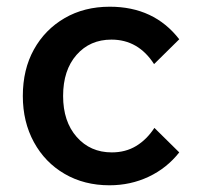

<svg xmlns="http://www.w3.org/2000/svg" viewBox="-20 -536 587 572"><path d="M440 -155 514 -82Q477 -35 423 -9.5Q369 16 306 16Q231 16 172.5 -18Q114 -52 81 -112.5Q48 -173 48 -250Q48 -329 81 -388.5Q114 -448 172.5 -482Q231 -516 307 -516Q439 -516 514 -419L439 -345Q392 -418 312 -418Q248 -418 208 -372.5Q168 -327 168 -250Q168 -174 208.5 -128Q249 -82 313 -82Q354 -82 385.5 -101Q417 -120 440 -155Z"/></svg>

Font: Wix Madefor Text SemiBold
Style: Regular
Weight: 600
Designer: Dalton Maag Ltd
Foundry: Dalton Maag Ltd
Version: Version 3.100